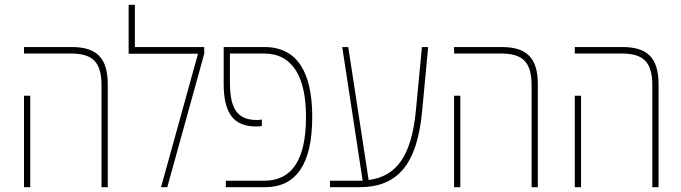

<svg xmlns="http://www.w3.org/2000/svg" viewBox="-20 -780 2838 800"><path d="M403 0H429V-429C429 -541 380 -584 279 -584H80V-557H274C362 -557 403 -526 403 -424ZM80 0H106V-381H80Z M542 -584V-760H516V-556H805L651 0H677L831 -556V-584Z M921 0H1084C1214 0 1281 -96 1281 -293C1281 -475 1221 -584 1082 -584H912V-431C912 -314 949 -253 1047 -253C1058 -253 1065 -254 1071 -255V-282C1065 -281 1060 -280 1050 -280C961 -280 938 -338 938 -439V-557H1080C1199 -557 1255 -460 1255 -293C1255 -115 1197 -27 1081 -27H921Z M1355 0H1477C1634 0 1718 -91 1739 -318L1764 -584H1738L1713 -321C1695 -130 1632 -45 1516 -30L1431 -584H1406L1491 -27C1486 -27 1480 -27 1474 -27H1355Z M2195 0H2221V-429C2221 -541 2172 -584 2071 -584H1872V-557H2066C2154 -557 2195 -526 2195 -424ZM1872 0H1898V-381H1872Z M2698 0H2724V-429C2724 -541 2675 -584 2574 -584H2375V-557H2569C2657 -557 2698 -526 2698 -424ZM2375 0H2401V-381H2375Z"/></svg>

Font: Noto Sans Hebrew Condensed Thin
Style: Regular
Weight: 100
Width: 3
Designer: Monotype Design Team
Foundry: Monotype Imaging Inc.
Version: Version 2.004